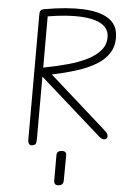

<svg xmlns="http://www.w3.org/2000/svg" viewBox="-73 -981 911 1325"><g transform="rotate(-5 382.0 -318.0)"><path d="M121.5 0Q106 0 100 -11.2Q94 -22.5 97 -39.5L248 -895Q251 -912 258 -920.2Q265 -928.5 285.5 -928.5Q443.5 -928.5 554 -904.2Q664.5 -880 718.8 -829.2Q773 -778.5 762.5 -699Q754 -633 715.8 -590.5Q677.5 -548 615.5 -523.8Q553.5 -499.5 472.8 -488.8Q392 -478 298 -475L627.5 -58.5Q641.5 -41 643.8 -27.2Q646 -13.5 639.2 -5.5Q632.5 2.5 619.5 2.5Q613 2.5 604.2 -2.5Q595.5 -7.5 584.5 -21.5L232 -466L156.5 -39.5Q154 -23 148 -11.5Q142 0 121.5 0ZM243 -527.5Q332 -528.5 412.2 -536Q492.5 -543.5 555.8 -562.5Q619 -581.5 658.2 -615.8Q697.5 -650 704.5 -704Q711.5 -757 668.2 -795Q625 -833 533.8 -854.2Q442.5 -875.5 304.5 -877ZM276.5 291Q262 289.5 254.8 281Q247.5 272.5 251 254L281 83.5Q284 66.5 294.2 60.8Q304.5 55 320 56.5Q335 58 343 65.8Q351 73.5 348 90.5L316 263Q313 280 302 286.2Q291 292.5 276.5 291Z"/></g></svg>

Font: Edu VIC WA NT Hand Pre
Style: Regular
Weight: 400
Designer: Tina and Corey Anderson, Eben Sorkin, Mirko Velimirovic
Foundry: Google for Education
Version: Version 1.000